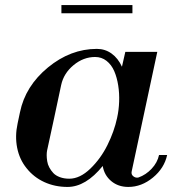

<svg xmlns="http://www.w3.org/2000/svg" viewBox="-20 -719 707 751"><path d="M244.1 12.2Q194.8 12.2 153.3 -6.8Q111.8 -25.9 84 -61Q56.2 -95.2 47.1 -140.9Q38.1 -186.5 48.8 -235.8L58.1 -279.8Q79.1 -382.3 167.5 -455.1Q255.9 -527.8 358.9 -527.8Q391.1 -527.8 416.5 -509.5Q441.9 -491.2 457 -458L470.2 -516.1H595.2L495.1 -48.8Q492.2 -36.6 501.7 -29.3Q511.2 -22 522 -24.9Q550.8 -35.2 573.2 -59.1Q595.7 -83 602.1 -112.8H633.8Q622.6 -61 578.1 -24.4Q533.7 12.2 481.9 12.2Q442.4 12.2 415 -10.7Q387.7 -33.7 381.8 -69.8Q315.4 12.2 244.1 12.2ZM164.1 -129.9Q162.6 -122.1 162.6 -111.8Q162.6 -101.6 164.6 -88.6Q166.5 -75.7 172.9 -64Q179.2 -52.2 188.5 -42.2Q197.8 -32.2 214.1 -26.1Q230.5 -20 251 -20Q292.5 -20 333.3 -59.3Q374 -98.6 400.4 -151.9Q426.8 -205.1 438 -257.8Q444.8 -288.1 446 -320.8Q447.3 -353.5 442.4 -384.8Q437.5 -416 426.8 -440.9Q416 -465.8 396.7 -481Q377.4 -496.1 352.1 -496.1Q306.2 -496.1 267.6 -464.1Q229 -432.1 219.2 -386.2Q210.9 -347.7 191.9 -258.1Q172.9 -168.5 164.1 -129.9ZM220.2 -667V-699.2H498V-667Z"/></svg>

Font: Fin Serif Display
Style: Italic
Weight: 400
Italic angle: -12°
Designer: J. Blake Harris
Version: Version 1.006;FEAKit 1.0